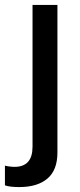

<svg xmlns="http://www.w3.org/2000/svg" viewBox="-97 -583 324 779"><path d="M-19 176Q-35 176 -50.5 174.5Q-66 173 -77 169V89Q-70 91 -58.5 92.5Q-47 94 -38 94Q35 94 35 12V-563H136V36Q136 107 95.5 141.5Q55 176 -19 176Z"/></svg>

Font: BDO Grotesk
Style: Regular
Weight: 400
Designer: Deni Anggara
Foundry: Lokal Container
Version: Version 2.000